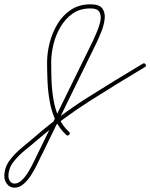

<svg xmlns="http://www.w3.org/2000/svg" viewBox="-114 -559 696 889"><path d="M206 65Q200 72 193 66Q160 36 142 -4.5Q124 -45 116 -90.5Q108 -136 106 -182.5Q104 -229 104 -269Q104 -314 116 -361Q128 -408 152.5 -448.5Q177 -489 215 -514Q253 -539 305 -539Q346 -539 360 -519.5Q374 -500 370.5 -470.5Q367 -441 355 -411.5Q343 -382 333 -361Q269 -231 205.5 -100.5Q142 30 78 161Q78 161 78 161Q78 160 78 160Q70 178 57.5 203Q45 228 29.5 252.5Q14 277 -5.5 293.5Q-25 310 -47 310Q-68 310 -81 293.5Q-94 277 -94 257Q-94 217 -70 184.5Q-46 152 -13 125Q20 98 48 74Q163 -26 289.5 -106Q416 -186 547 -264Q555 -269 560 -261Q565 -252 556 -248Q427 -171 301 -91Q175 -11 60 88Q35 110 3 135.5Q-29 161 -52 191Q-75 221 -75 257Q-75 269 -67.5 280Q-60 291 -47 291Q-29 291 -12.5 275Q4 259 18 235.5Q32 212 43 189Q54 166 61 152Q61 152 61 152Q61 152 61 152Q124 22 188 -108.5Q252 -239 316 -369Q323 -385 334 -410Q345 -435 350.5 -460Q356 -485 347 -502.5Q338 -520 305 -520Q257 -520 223 -496.5Q189 -473 166.5 -435Q144 -397 133.5 -353.5Q123 -310 123 -269Q123 -231 124.5 -187Q126 -143 133.5 -98.5Q141 -54 158 -15Q175 24 206 52Q213 58 206 65Z"/></svg>

Font: FRB American Cursive Guidelines Arrows Extralight
Style: Italic
Weight: 200
Italic angle: -25°
Version: Version 2.0;Modular Font Editor K font №1